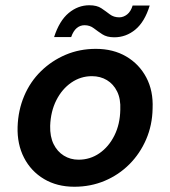

<svg xmlns="http://www.w3.org/2000/svg" viewBox="-20 -699 649 731"><path d="M263 12Q197 12 147.5 -17.5Q98 -47 71.5 -98.5Q45 -150 47 -216Q49 -279 72 -333.5Q95 -388 136 -428Q177 -468 230 -490.5Q283 -513 345 -513Q411 -513 460.5 -484Q510 -455 537 -404Q564 -353 561 -286Q560 -223 536.5 -168.5Q513 -114 472.5 -73.5Q432 -33 378.5 -10.5Q325 12 263 12ZM279 -91Q323 -91 358.5 -115.5Q394 -140 415.5 -183Q437 -226 438 -281Q440 -322 426 -350.5Q412 -379 387 -394Q362 -409 330 -409Q287 -409 251.5 -384.5Q216 -360 194.5 -317.5Q173 -275 171 -220Q170 -179 184 -150.5Q198 -122 223 -106.5Q248 -91 279 -91ZM186 -558Q206 -620 241.5 -649.5Q277 -679 320 -679Q349 -679 366 -667.5Q383 -656 398 -644.5Q413 -633 434 -633Q450 -633 464 -644Q478 -655 485 -678H550Q531 -616 495.5 -586.5Q460 -557 415 -557Q387 -557 369.5 -568.5Q352 -580 337 -591.5Q322 -603 302 -603Q285 -603 272 -592Q259 -581 251 -558Z"/></svg>

Font: DM Sans 18pt SemiBold
Style: Italic
Weight: 600
Italic angle: -10°
Designer: Colophon Foundry, Jonny Pinhorn
Foundry: Colophon Foundry
Version: Version 4.004;gftools[0.9.30]